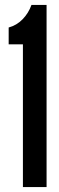

<svg xmlns="http://www.w3.org/2000/svg" viewBox="-20 -755 238 775"><path d="M72.5 0V-576H15V-644Q47 -652.5 71 -677Q95 -701.5 107 -735H168V0Z"/></svg>

Font: League Gothic SemiCondensed
Style: Regular
Weight: 400
Width: 4
Designer: The League of Moveable Type
Version: Version 2.001